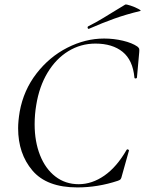

<svg xmlns="http://www.w3.org/2000/svg" viewBox="-20 -804 633 837"><path d="M59 -245Q59 -276 66 -318Q83 -411 139 -483.5Q195 -556 273.5 -596Q352 -636 434 -636Q476 -636 516 -626.5Q556 -617 579 -601Q585 -596 586.5 -592Q588 -588 587 -577L577 -466Q576 -462 571 -462Q566 -462 566 -466Q559 -542 514.5 -578Q470 -614 396 -614Q332 -614 278 -581Q224 -548 187.5 -487.5Q151 -427 138 -346Q131 -305 131 -262Q131 -187 154.5 -127.5Q178 -68 221.5 -34.5Q265 -1 323 -1Q381 -1 435 -38.5Q489 -76 532 -151Q534 -153 535 -153Q538 -153 540.5 -151Q543 -149 542 -147L512 -40Q509 -27 506 -23Q503 -19 494 -16Q407 13 317 13Q184 13 121.5 -60.5Q59 -134 59 -245ZM367 -678Q363 -678 362 -682.5Q361 -687 364 -689Q398 -706 430 -725.5Q462 -745 470 -750L526 -784Q530 -786 549.5 -779.5Q569 -773 583.5 -765Q598 -757 591 -756Q529 -741 477.5 -722.5Q426 -704 369 -679Z"/></svg>

Font: Cormorant Garamond
Style: Italic
Weight: 400
Italic angle: -10°
Designer: Christian Thalmann (Catharsis Fonts)
Foundry: Catharsis Fonts
Version: Version 4.000